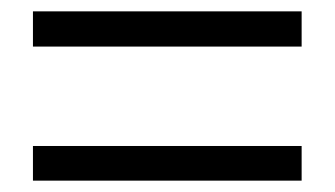

<svg xmlns="http://www.w3.org/2000/svg" viewBox="-20 -537 589 338"><path d="M38 -517H511V-455H38ZM38 -280H511V-219H38Z"/></svg>

Font: Noto Sans CJK KR DemiLight
Style: Regular
Weight: 350
Designer: Ryoko NISHIZUKA à€õÀ (kana & ideographs); Paul D. Hunt (Latin, Greek & Cyrillic); Wenlong ZHANG NG  (bopomofo); Sandoll 
Foundry: Adobe Systems Incorporated
Version: Version 1.004 April 21, 2017